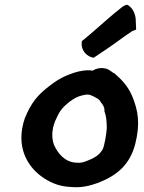

<svg xmlns="http://www.w3.org/2000/svg" viewBox="-20 -806 615 818"><path d="M86 -303C44 -181 97 -93 167 -47C206 -22 239 -11 288 -9C329 -6 361 -14 398 -27C478 -58 533 -104 556 -192C578 -279 569 -334 543 -397C523 -442 499 -466 467 -494H465C460 -498 454 -502 448 -506C430 -519 398 -520 375 -505C350 -509 324 -505 295 -496C260 -485 225 -467 195 -443C139 -402 112 -366 86 -303ZM205 -255C206 -265 210 -277 214 -288C233 -332 242 -345 277 -373C294 -386 311 -395 328 -399C351 -405 360 -405 379 -395C398 -384 401 -385 408 -373L409 -372V-371C419 -360 426 -347 425 -334V-331C434 -308 434 -289 435 -261C434 -239 425 -181 416 -167C401 -144 382 -133 354 -122C333 -114 325 -111 305 -113C256 -115 226 -153 210 -189C204 -204 200 -229 205 -255ZM328 -624C325 -591 350 -564 379 -560L421 -588C464 -616 500 -645 544 -674L560 -680L558 -727C555 -752 543 -775 522 -786C512 -784 505 -780 499 -775L468 -750C427 -716 394 -685 357 -654L329 -631Z"/></svg>

Font: Hussar Pisanka
Style: BdKur
Weight: 700
Designer: Robert Jablonski
Foundry: Cannot Into Space Fonts
Version: Version 1.070